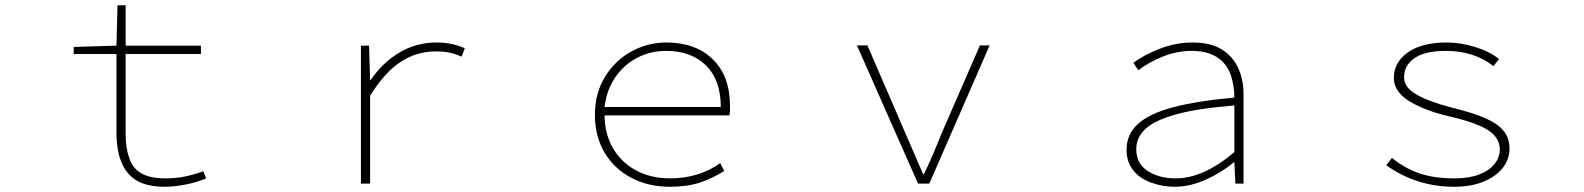

<svg xmlns="http://www.w3.org/2000/svg" viewBox="-20 -700 6040 732"><path d="M497 -14Q424 -62 424 -195V-494H261V-521L424 -526L428 -680H459V-526H746V-494H459V-190Q459 -136 472 -100Q484 -60 517.5 -40Q551 -20 610 -20Q651 -20 685 -27Q719 -34 755 -47L766 -20Q731 -5 688 3.5Q645 12 608 12Q538 12 497 -14Z M1356 -526H1387L1391 -395H1393Q1438 -461 1502.5 -499.5Q1567 -538 1644 -538Q1703 -538 1752 -516L1740 -484Q1715 -495 1693.5 -499.5Q1672 -504 1640 -504Q1569 -504 1508 -464.5Q1447 -425 1391 -335V0H1356Z M2248 -262Q2248 -344 2286.5 -407Q2325 -470 2387.5 -504Q2450 -538 2520 -538Q2632 -538 2697.5 -474Q2763 -410 2763 -297V-280Q2763 -274 2761 -260H2285Q2285 -191 2316.5 -136Q2348 -81 2404.5 -50.5Q2461 -20 2535 -20Q2644 -20 2726 -78L2741 -48Q2696 -20 2648.5 -4Q2601 12 2533 12Q2451 12 2386 -22.5Q2321 -57 2284.5 -119Q2248 -181 2248 -262ZM2520 -506Q2459 -506 2408 -479Q2357 -452 2324.5 -403.5Q2292 -355 2285 -292H2728Q2728 -395 2671.5 -450.5Q2615 -506 2520 -506Z M3247 -527H3287L3434 -187L3467 -111L3475 -92Q3491 -54 3499 -37H3503Q3534 -101 3568 -187L3716 -527H3753L3523 0H3480Z M4371 -3Q4327 -18 4301 -50Q4275 -82 4275 -129Q4275 -188 4318 -227Q4360 -266 4450.5 -290.5Q4541 -315 4686 -328Q4686 -373 4672 -415Q4638 -506 4523 -506Q4467 -506 4412.5 -484Q4358 -462 4320 -432L4301 -460Q4339 -490 4401 -514Q4463 -538 4526 -538Q4596 -538 4639 -511Q4680 -485 4700.5 -441Q4721 -397 4721 -341V0H4690L4686 -81H4684Q4634 -40 4574.5 -14Q4515 12 4459 12Q4413 12 4371 -3ZM4686 -120V-298Q4542 -286 4464 -264Q4384 -242 4348 -209.5Q4312 -177 4312 -131Q4312 -77 4355 -48.5Q4398 -20 4463 -20Q4568 -20 4686 -120Z M5265 -70 5287 -98Q5333 -60 5389 -40Q5445 -20 5526 -20Q5581 -20 5620 -35Q5659 -50 5678.5 -75.5Q5698 -101 5698 -130Q5698 -174 5654.5 -203Q5611 -232 5503 -257Q5444 -270 5396 -292Q5294 -335 5294 -403Q5294 -462 5347 -500Q5400 -538 5496 -538Q5548 -538 5603.5 -521Q5659 -504 5695 -475L5674 -448Q5599 -506 5493 -506Q5413 -506 5373 -478.5Q5333 -451 5333 -405Q5333 -367 5379.5 -340Q5426 -313 5514 -290Q5596 -270 5643.5 -249Q5691 -228 5713 -200.5Q5735 -173 5735 -133Q5735 -94 5710 -61Q5685 -28 5637 -8Q5589 12 5524 12Q5380 12 5265 -70Z"/></svg>

Font: Merged Yaku Han JP Thin
Style: Regular
Weight: 250
Designer: Ryoko NISHIZUKA 西塚涼子 (kana, bopomofo & ideographs); Paul D. Hunt (Latin, Greek & Cyrillic); Sandoll Communications 산돌커뮤니
Foundry: Adobe
Version: Version 2.004